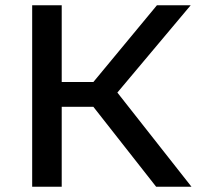

<svg xmlns="http://www.w3.org/2000/svg" viewBox="-20 -708 770 728"><path d="M102 0V-688H214V-397H334L575 -688H703L425 -357L706 0H572L334 -303H214V0Z"/></svg>

Font: Saira SemiExpanded Medium
Style: Regular
Weight: 500
Width: 6
Designer: Hector Gatti with collaboration of the Omnibus-Type team
Foundry: Omnibus-Type
Version: Version 1.101